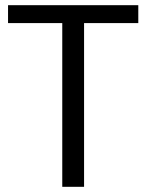

<svg xmlns="http://www.w3.org/2000/svg" viewBox="-20 -720 564 740"><path d="M220 0V-631H11V-700H513V-631H304V0Z"/></svg>

Font: DM Sans 36pt
Style: Regular
Weight: 400
Designer: Colophon Foundry, Jonny Pinhorn
Foundry: Colophon Foundry
Version: Version 4.004;gftools[0.9.30]